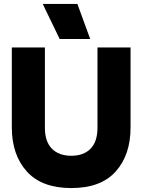

<svg xmlns="http://www.w3.org/2000/svg" viewBox="-20 -940 723 975"><path d="M197 -920H373L438 -742H283ZM40 -293V-699H208V-291Q208 -221 243.5 -185Q279 -149 342 -149Q405 -149 440 -185Q475 -221 475 -291V-699H643V-293Q643 -153 567.5 -69Q492 15 342 15Q192 15 116 -69.5Q40 -154 40 -293Z"/></svg>

Font: Readiness
Style: Bold
Weight: 700
Designer: Katatrad Team
Foundry: CadsonDemak
Version: Version 1.00;January 16, 2020;FontCreator 12.0.0.2550 64-bit